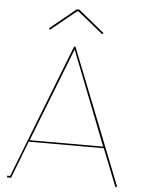

<svg xmlns="http://www.w3.org/2000/svg" viewBox="-59 -916 706 963"><g transform="rotate(5 294.5 -434.0)"><path d="M163.1 -756.8 157.2 -763.2 288.1 -870.1H300.8L432.1 -763.2L425.8 -756.8L297.9 -860.8H291ZM294.9 -668.9 109.9 -195.8H480ZM483.9 -188H106L33.2 0H13.2V-8.8H27.8L291 -683.1H297.9L566.9 -2L559.1 2Z"/></g></svg>

Font: Rawengulk
Style: Ultralight
Weight: 200
Version: Version 0.92